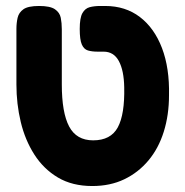

<svg xmlns="http://www.w3.org/2000/svg" viewBox="-20 -605 621 643"><path d="M289 18Q222 18 174 -10.5Q126 -39 95 -87.5Q64 -136 49.5 -196.5Q35 -257 35 -322V-508Q35 -528 39 -545.5Q43 -563 58.5 -574Q74 -585 111 -585Q148 -585 164 -574Q180 -563 183.5 -545.5Q187 -528 187 -507V-322Q187 -228 211.5 -181.5Q236 -135 292 -135Q351 -135 374.5 -178.5Q398 -222 396 -313Q395 -369 378 -400.5Q361 -432 327 -432H307Q288 -432 274.5 -436Q261 -440 254 -456Q247 -472 247 -508Q247 -545 256 -561Q265 -577 280.5 -581Q296 -585 316 -585H332Q400 -585 448.5 -548Q497 -511 522.5 -444Q548 -377 546 -286Q546 -220 528.5 -164Q511 -108 477 -67.5Q443 -27 396 -4.5Q349 18 289 18Z"/></svg>

Font: Fredoka SemiCondensed SemiBold
Style: Regular
Weight: 600
Width: 4
Designer: Ben Nathan
Foundry: Milena B. Brandão, Ben Nathan
Version: Version 2.001